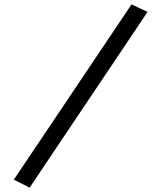

<svg xmlns="http://www.w3.org/2000/svg" viewBox="-20 -731 693 876"><path d="M580.1 -710.9 653.3 -676.8 115.2 125 43 88.9Z"/></svg>

Font: Thabit-Bold-Oblique
Style: Bold Oblique
Weight: 700
Designer: Regenerated by Nadim Shaikli
Foundry: MAK Alagha
Version: 0.01